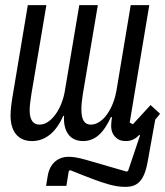

<svg xmlns="http://www.w3.org/2000/svg" viewBox="-20 -536 642 746"><path d="M467 190C513.1 190 540.1 169 554 90.9L583.1 -71L601.9 -94.1L565 -127.8L496.1 -52.9L484 -60L560 -516H487.9L432.2 -182.2C426.8 -152 415.1 -119 396 -92C380 -68.9 356.9 -51.8 333.1 -51.8C308.9 -51.8 296.2 -68.9 296.2 -111.2C296.2 -127.1 297.9 -146 301.8 -170.1L360.1 -516H288L231.9 -182.2C226.9 -152 214.8 -117.9 196 -92C179 -68.9 158 -51.8 133.9 -51.8C108 -51.8 95.2 -71 95.2 -108C95.2 -122.2 98 -146 101.9 -170.1L160.2 -516H88.1L28.1 -157C24.1 -133.2 21 -105.8 21 -87C21 -24.1 51.1 12.1 104 12.1C160.2 12.1 199.9 -27 225.9 -85.9H229C225.1 -29.8 248.9 12.1 302.9 12.1C355.8 12.1 387.1 -29.1 410.9 -81H415.1C413 -67.1 411.9 -57.2 411.9 -46.9C411.9 -27 419 -11 431.1 -1.1C440 8.2 453.1 12.1 468 12.1C486.9 12.1 502.1 7.1 519.2 -9.9L521 -12.1L524.1 -9.9L478 127.1L473 131L313.9 84.9C282 76 263.1 73.2 247.2 73.2C204.9 73.2 172.9 99.1 165.1 149.1L159.1 186.1H237.9L247.2 128.9L252.1 125C324.9 154.1 369 171.2 400.9 180C429 187.9 448.2 190 467 190Z"/></svg>

Font: Margiela Mono Italic Italic
Style: Regular
Weight: 400
Designer: Mike Abbink, Paul van der Laan, Pieter van Rosmalen
Foundry: Bold Monday
Version: Version 2.003 2021